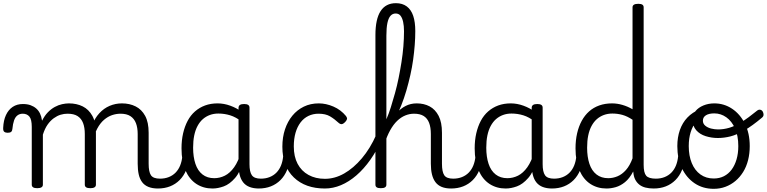

<svg xmlns="http://www.w3.org/2000/svg" viewBox="-75 -1170 4828 1209"><path d="M159 15Q142 15 133.5 9.5Q125 4 125 -7V-371Q125 -418 110 -436Q95 -454 68 -454Q49 -454 35 -443.5Q21 -433 13.5 -411.5Q6 -390 3 -358Q2 -346 -4.5 -340Q-11 -334 -27 -334Q-40 -334 -48 -340Q-56 -346 -55 -365Q-53 -412 -37.5 -445.5Q-22 -479 5 -497Q32 -515 69 -515Q97 -515 117.5 -507.5Q138 -500 153 -487Q168 -474 177 -455Q186 -436 189 -414L190 -410Q206 -442 226.5 -463Q247 -484 270 -496.5Q293 -509 316 -514Q339 -519 359 -519Q408 -519 446 -500Q484 -481 506.5 -440.5Q529 -400 529 -334V-7Q529 4 520 9.5Q511 15 494 15Q476 15 467.5 9.5Q459 4 459 -7V-326Q459 -367 448 -395.5Q437 -424 413.5 -439Q390 -454 350 -454Q328 -454 306.5 -447.5Q285 -441 263.5 -425.5Q242 -410 224.5 -385Q207 -360 195 -322V-7Q195 4 186 9.5Q177 15 159 15ZM920 17Q885 17 860 7Q835 -3 820 -23Q805 -43 798.5 -72Q792 -101 792 -139V-326Q792 -366 781 -394.5Q770 -423 746.5 -438.5Q723 -454 684 -454Q657 -454 630.5 -445Q604 -436 580 -415.5Q556 -395 537.5 -360.5Q519 -326 508 -276H482Q486 -335 504 -380.5Q522 -426 550.5 -457Q579 -488 615.5 -503.5Q652 -519 693 -519Q741 -519 779 -500Q817 -481 839 -440.5Q861 -400 861 -334V-139Q861 -88 875.5 -66.5Q890 -45 933 -45Q944 -45 949.5 -35.5Q955 -26 954 -14Q953 -2 945 7.5Q937 17 920 17Z M919 17Q907 17 901 7.5Q895 -2 896 -14Q897 -26 906 -35.5Q915 -45 932 -45Q963 -45 988 -55Q1013 -65 1031 -83.5Q1049 -102 1059.5 -128Q1070 -154 1073 -186Q1074 -199 1085 -203.5Q1096 -208 1106.5 -203.5Q1117 -199 1116 -186Q1113 -137 1097.5 -99.5Q1082 -62 1056 -36Q1030 -10 995.5 3.5Q961 17 919 17Z M1263 17Q1206 17 1162 -11.5Q1118 -40 1093 -96.5Q1068 -153 1068 -236Q1068 -287 1078 -330.5Q1088 -374 1106.5 -409Q1125 -444 1153 -468.5Q1181 -493 1216.5 -506Q1252 -519 1295 -519Q1335 -519 1375 -504.5Q1415 -490 1449 -465V-403Q1410 -433 1374 -444Q1338 -455 1300 -455Q1271 -455 1246.5 -446Q1222 -437 1202.5 -420Q1183 -403 1169 -377Q1155 -351 1148 -317Q1141 -283 1141 -240Q1141 -182 1155.5 -138.5Q1170 -95 1200 -71.5Q1230 -48 1274 -48Q1309 -48 1341 -64Q1373 -80 1399.5 -117Q1426 -154 1443 -215L1461 -163Q1439 -88 1405 -49Q1371 -10 1334 3.5Q1297 17 1263 17ZM1555 17Q1522 17 1497 7.5Q1472 -2 1456.5 -21.5Q1441 -41 1434 -69.5Q1427 -98 1427 -136V-491Q1427 -503 1435.5 -509Q1444 -515 1462 -515Q1479 -515 1487.5 -509.5Q1496 -504 1496 -492V-136Q1496 -88 1511 -66.5Q1526 -45 1568 -45Q1576 -45 1580.5 -35.5Q1585 -26 1584 -14Q1583 -2 1576 7.5Q1569 17 1555 17Z M1554 17Q1542 17 1536 7.5Q1530 -2 1531 -14Q1532 -26 1541 -35.5Q1550 -45 1567 -45Q1598 -45 1623 -55Q1648 -65 1666 -83.5Q1684 -102 1694.5 -128Q1705 -154 1708 -186Q1709 -199 1720 -203.5Q1731 -208 1741.5 -203.5Q1752 -199 1751 -186Q1748 -137 1732.5 -99.5Q1717 -62 1691 -36Q1665 -10 1630.5 3.5Q1596 17 1554 17Z M1971 17Q1848 17 1775.5 -52.5Q1703 -122 1703 -246Q1703 -306 1719.5 -355.5Q1736 -405 1766 -441.5Q1796 -478 1838 -498.5Q1880 -519 1932 -519Q1978 -519 2024.5 -499Q2071 -479 2104 -439Q2112 -428 2110 -420Q2108 -412 2098 -401Q2087 -390 2078 -388.5Q2069 -387 2059 -395Q2031 -421 2003 -437.5Q1975 -454 1931 -454Q1896 -454 1867 -440Q1838 -426 1817.5 -399Q1797 -372 1786 -334Q1775 -296 1775 -248Q1775 -184 1799 -138.5Q1823 -93 1867.5 -68.5Q1912 -44 1971 -44Q1984 -44 1990.5 -34.5Q1997 -25 1997 -13.5Q1997 -2 1990.5 7.5Q1984 17 1971 17Z M1971 17Q1955 17 1947.5 7.5Q1940 -2 1940 -13.5Q1940 -25 1948 -34.5Q1956 -44 1971 -44Q2033 -44 2092 -77.5Q2151 -111 2203.5 -173Q2256 -235 2294 -321Q2300 -335 2311.5 -334Q2323 -333 2331 -323Q2339 -313 2332 -298Q2298 -222 2257 -164Q2216 -106 2169 -65.5Q2122 -25 2072 -4Q2022 17 1971 17Z M2766 17Q2731 17 2706.5 7Q2682 -3 2667 -23Q2652 -43 2645 -72Q2638 -101 2638 -139V-326Q2638 -368 2627 -396.5Q2616 -425 2593 -439.5Q2570 -454 2532 -454Q2504 -454 2477 -443Q2450 -432 2426 -409Q2402 -386 2382 -350Q2362 -314 2346 -264L2330 -301Q2351 -349 2373.5 -389Q2396 -429 2422 -458Q2448 -487 2479.5 -503Q2511 -519 2549 -519Q2595 -519 2630.5 -500Q2666 -481 2687 -440.5Q2708 -400 2708 -334V-139Q2708 -88 2722.5 -66.5Q2737 -45 2779 -45Q2791 -45 2796.5 -35.5Q2802 -26 2801 -14Q2800 -2 2791.5 7.5Q2783 17 2766 17ZM2323 15Q2305 15 2297 9.5Q2289 4 2289 -7V-949Q2289 -1050 2321.5 -1100Q2354 -1150 2418 -1150Q2459 -1150 2486.5 -1129.5Q2514 -1109 2527 -1070Q2540 -1031 2540 -974Q2540 -932 2536.5 -886.5Q2533 -841 2526.5 -794Q2520 -747 2509 -698Q2498 -649 2484 -600.5Q2470 -552 2451 -504.5Q2432 -457 2409 -411.5Q2386 -366 2358 -324V-7Q2358 4 2349.5 9.5Q2341 15 2323 15ZM2358 -419Q2373 -453 2386 -494.5Q2399 -536 2412 -582.5Q2425 -629 2435 -678.5Q2445 -728 2453 -778.5Q2461 -829 2465 -878Q2469 -927 2469 -973Q2469 -1007 2463.5 -1032Q2458 -1057 2447 -1071Q2436 -1085 2416 -1085Q2397 -1085 2384 -1070.5Q2371 -1056 2364.5 -1025.5Q2358 -995 2358 -945Z M2765 17Q2753 17 2747 7.5Q2741 -2 2742 -14Q2743 -26 2752 -35.5Q2761 -45 2778 -45Q2809 -45 2834 -55Q2859 -65 2877 -83.5Q2895 -102 2905.5 -128Q2916 -154 2919 -186Q2920 -199 2931 -203.5Q2942 -208 2952.5 -203.5Q2963 -199 2962 -186Q2959 -137 2943.5 -99.5Q2928 -62 2902 -36Q2876 -10 2841.5 3.5Q2807 17 2765 17Z M3109 17Q3052 17 3008 -11.5Q2964 -40 2939 -96.5Q2914 -153 2914 -236Q2914 -287 2924 -330.5Q2934 -374 2952.5 -409Q2971 -444 2999 -468.5Q3027 -493 3062.5 -506Q3098 -519 3141 -519Q3181 -519 3221 -504.5Q3261 -490 3295 -465V-403Q3256 -433 3220 -444Q3184 -455 3146 -455Q3117 -455 3092.5 -446Q3068 -437 3048.5 -420Q3029 -403 3015 -377Q3001 -351 2994 -317Q2987 -283 2987 -240Q2987 -182 3001.5 -138.5Q3016 -95 3046 -71.5Q3076 -48 3120 -48Q3155 -48 3187 -64Q3219 -80 3245.5 -117Q3272 -154 3289 -215L3307 -163Q3285 -88 3251 -49Q3217 -10 3180 3.5Q3143 17 3109 17ZM3401 17Q3368 17 3343 7.5Q3318 -2 3302.5 -21.5Q3287 -41 3280 -69.5Q3273 -98 3273 -136V-491Q3273 -503 3281.5 -509Q3290 -515 3308 -515Q3325 -515 3333.5 -509.5Q3342 -504 3342 -492V-136Q3342 -88 3357 -66.5Q3372 -45 3414 -45Q3422 -45 3426.5 -35.5Q3431 -26 3430 -14Q3429 -2 3422 7.5Q3415 17 3401 17Z M3400 17Q3388 17 3382 7.5Q3376 -2 3377 -14Q3378 -26 3387 -35.5Q3396 -45 3413 -45Q3444 -45 3469 -55Q3494 -65 3512 -83.5Q3530 -102 3540.5 -128Q3551 -154 3554 -186Q3555 -199 3566 -203.5Q3577 -208 3587.5 -203.5Q3598 -199 3597 -186Q3594 -137 3578.5 -99.5Q3563 -62 3537 -36Q3511 -10 3476.5 3.5Q3442 17 3400 17Z M3744 17Q3687 17 3643 -11.5Q3599 -40 3574 -96.5Q3549 -153 3549 -236Q3549 -287 3559 -330.5Q3569 -374 3588 -409Q3607 -444 3634.5 -468.5Q3662 -493 3698.5 -506Q3735 -519 3779 -519Q3811 -519 3844 -509.5Q3877 -500 3908 -482V-1124Q3908 -1135 3917 -1140.5Q3926 -1146 3944 -1146Q3962 -1146 3970 -1140.5Q3978 -1135 3978 -1124V-132Q3978 -82 3994 -63.5Q4010 -45 4055 -45Q4065 -45 4070.5 -35.5Q4076 -26 4075 -14Q4074 -2 4066 7.5Q4058 17 4042 17Q4012 17 3989 11Q3966 5 3950 -8Q3934 -21 3924.5 -40Q3915 -59 3913 -85L3912 -90Q3889 -46 3860.5 -23Q3832 0 3802 8.5Q3772 17 3744 17ZM3755 -48Q3785 -48 3813.5 -60Q3842 -72 3866.5 -99.5Q3891 -127 3908 -173V-416Q3875 -438 3844.5 -446.5Q3814 -455 3781 -455Q3752 -455 3727.5 -446Q3703 -437 3683.5 -420Q3664 -403 3650 -377Q3636 -351 3629 -317Q3622 -283 3622 -240Q3622 -182 3636.5 -138.5Q3651 -95 3681 -71.5Q3711 -48 3755 -48Z M4041 17Q4029 17 4023 7.5Q4017 -2 4018 -14Q4019 -26 4028 -35.5Q4037 -45 4054 -45Q4085 -45 4110 -55Q4135 -65 4153 -83.5Q4171 -102 4181.5 -128Q4192 -154 4195 -186Q4196 -199 4207 -203.5Q4218 -208 4228.5 -203.5Q4239 -199 4238 -186Q4235 -137 4219.5 -99.5Q4204 -62 4178 -36Q4152 -10 4117.5 3.5Q4083 17 4041 17Z M4419 19Q4351 19 4299.5 -15.5Q4248 -50 4219 -110.5Q4190 -171 4190 -250Q4190 -305 4206 -351Q4222 -397 4253.5 -430Q4285 -463 4331 -481.5Q4377 -500 4437 -500L4436 -463Q4396 -463 4364 -448Q4332 -433 4309 -404.5Q4286 -376 4274 -337.5Q4262 -299 4262 -250Q4262 -189 4281 -143Q4300 -97 4335.5 -71.5Q4371 -46 4419 -46Q4455 -46 4483.5 -60.5Q4512 -75 4532 -102Q4552 -129 4563 -166.5Q4574 -204 4574 -250Q4574 -315 4553.5 -361Q4533 -407 4498.5 -431.5Q4464 -456 4423 -456Q4389 -456 4370 -444Q4351 -432 4351 -410Q4351 -391 4366 -378.5Q4381 -366 4403 -360.5Q4425 -355 4447 -355Q4481 -355 4516 -365Q4551 -375 4593.5 -401Q4636 -427 4692 -473Q4702 -481 4712 -479Q4722 -477 4727.5 -468Q4733 -459 4733 -448Q4733 -437 4723 -429Q4661 -377 4612.5 -349Q4564 -321 4524 -311Q4484 -301 4445 -301Q4406 -301 4369 -312.5Q4332 -324 4309 -350Q4286 -376 4286 -418Q4286 -448 4304.5 -470.5Q4323 -493 4354.5 -506Q4386 -519 4423 -519Q4484 -519 4534.5 -485.5Q4585 -452 4615.5 -391.5Q4646 -331 4646 -250Q4646 -203 4635.5 -161.5Q4625 -120 4604.5 -87Q4584 -54 4556 -30.5Q4528 -7 4493.5 6Q4459 19 4419 19Z"/></svg>

Font: Playwrite BR Light
Style: Regular
Weight: 300
Version: Version 1.003